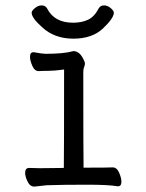

<svg xmlns="http://www.w3.org/2000/svg" viewBox="-20 -684 540 710"><path d="M107 6Q91 6 82 -12.5Q73 -31 73 -45Q73 -63 88 -63L128 -62L216 -63Q217 -110 217 -427Q181 -422 158 -422Q135 -422 123 -421Q108 -421 99.5 -440.5Q91 -460 91 -474Q91 -491 104 -491Q138 -485 148 -485Q217 -485 251 -495Q274 -495 288 -466Q294 -455 294 -449Q294 -442 291 -435.5Q288 -429 288 -416Q288 -129 289 -64Q384 -64 397 -65Q412 -65 420.5 -45.5Q429 -26 429 -12Q429 5 416 5Q381 -1 304 -1Q209 -1 153 1ZM135 -584Q97 -618 97 -637Q97 -644 109 -654Q121 -664 134 -664Q148 -664 154 -653Q181 -600 250 -600Q282 -600 305.5 -611Q329 -622 345 -653Q351 -664 365 -664Q378 -664 389.5 -654Q401 -644 401 -637Q401 -617 361 -579Q321 -541 251 -541Q181 -541 135 -584Z"/></svg>

Font: LXGW WenKai Mono Lite
Style: Regular
Weight: 400
Monospace: yes
Designer: LXGW / Fontworks Inc.
Foundry: LXGW / Fontworks Inc.
Version: Version 1.520; June 14, 2025